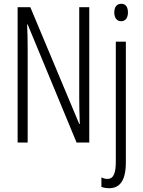

<svg xmlns="http://www.w3.org/2000/svg" viewBox="-20 -752 753 1013"><path d="M583 -686C583 -659 596 -640 619 -640C642 -640 655 -658 655 -686C655 -713 645 -732 620 -732C594 -732 583 -713 583 -686ZM451 0V-714H398V-234C398 -200 399 -150 401 -98H398L140 -714H73V0H126V-493C126 -542 125 -582 123 -623H126L384 0ZM555 241C611 241 644 203 644 104V-532H591V100C591 163 579 192 546 192C537 192 525 189 515 184V234C526 238 538 241 555 241Z"/></svg>

Font: Noto Sans Display Condensed Light
Style: Regular
Weight: 300
Width: 3
Designer: Monotype Design Team
Foundry: Monotype Imaging Inc.
Version: Version 1.900